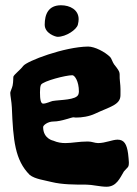

<svg xmlns="http://www.w3.org/2000/svg" viewBox="-20 -701 521 730"><path d="M467 -117C462 -153 452 -170 427 -170C407 -170 381 -157 353 -157C340 -157 330 -163 314 -163C280 -163 254 -157 229 -157C214 -157 199 -159 183 -166C183 -166 144 -173 144 -218C144 -225 162 -239 183 -239C215 -239 252 -256 261 -255C264 -254 266 -254 269 -254C291 -254 319 -258 342 -269C397 -295 438 -302 438 -339C438 -357 439 -365 436 -392C432 -427 443 -420 414 -456C408 -464 404 -479 399 -484C379 -504 340 -524 315 -524C225 -523 82 -469 68 -450C58 -436 35 -419 31 -410C30 -407 31 -390 28 -376C26 -366 19 -353 19 -348C19 -337 24 -315 25 -293C30 -167 37 -92 93 -36C113 -20 149 -16 176 -9C217 1 264 1 309 1C330 1 361 9 385 9C423 9 436 -24 451 -49C466 -67 470 -63 470 -84C470 -93 468 -104 467 -117ZM278 -342C270 -320 209 -322 180 -317C174 -316 156 -307 144 -307C135 -307 132 -323 132 -350C132 -363 133 -374 136 -379C145 -393 230 -415 255 -415C264 -415 280 -392 280 -353C280 -349 279 -345 278 -342ZM276 -607C278 -615 279 -622 279 -628C279 -664 246 -681 212 -681C164 -681 150 -647 150 -607C150 -574 191 -561 199 -561C231 -561 271 -588 276 -607Z"/></svg>

Font: Freckle Face
Style: Regular
Weight: 400
Designer: Astigmatic (AOETI)
Foundry: Astigmatic (AOETI)
Version: Version 1.000